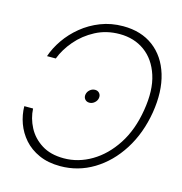

<svg xmlns="http://www.w3.org/2000/svg" viewBox="-110 -838 900 948"><g transform="rotate(15 340.5 -364.0)"><path d="M404.8 -737.8Q497.1 -737.8 559.6 -690.7Q622.1 -643.6 647.7 -559.3Q673.3 -475.1 655.3 -364.3Q636.7 -253.4 583 -168.9Q529.3 -84.5 451.2 -37.1Q373 10.3 281.2 10.3Q219.2 10.3 172.9 -10.5Q126.5 -31.2 95.9 -65.9Q65.4 -100.6 50 -143.3Q34.7 -186 34.2 -230H79.1Q81.5 -180.7 105.2 -135.3Q128.9 -89.8 174.6 -60.8Q220.2 -31.7 288.1 -31.7Q362.3 -31.7 429.7 -71.5Q497.1 -111.3 545.4 -185.5Q593.8 -259.8 610.8 -364.3Q628.4 -469.2 604.5 -543.2Q580.6 -617.2 526.4 -656.5Q472.2 -695.8 397.9 -695.8Q330.1 -695.8 274.9 -666.7Q219.7 -637.7 180.9 -592.3Q142.1 -546.9 123.5 -497.6H78.6Q93.3 -541.5 122.8 -584.2Q152.3 -627 194.6 -661.6Q236.8 -696.3 289.8 -717Q342.8 -737.8 404.8 -737.8ZM339.8 -329.6Q325.2 -329.6 316.9 -339.6Q308.6 -349.6 311 -363.8Q313.5 -378.4 325.2 -388.4Q336.9 -398.4 351.1 -398.4Q365.7 -398.4 374 -388.4Q382.3 -378.4 379.9 -363.8Q377.4 -349.6 365.7 -339.6Q354 -329.6 339.8 -329.6Z"/></g></svg>

Font: Inter Display Extra Light
Style: Italic
Weight: 200
Italic angle: -9.39999°
Designer: Rasmus Andersson
Foundry: rsms
Version: Version 4.000;git-4fc901f